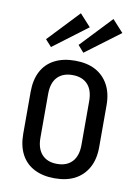

<svg xmlns="http://www.w3.org/2000/svg" viewBox="-87 -828 642 894"><g transform="rotate(10 234.0 -381.0)"><path d="M234 8Q178 8 137.5 -13Q97 -34 76 -74Q55 -114 55 -171V-369Q55 -426 76 -466Q97 -506 137.5 -527Q178 -548 234 -548Q291 -548 330.5 -527Q370 -506 392 -466Q414 -426 414 -369V-171Q414 -114 392 -74Q370 -34 330.5 -13Q291 8 234 8ZM234 -60Q280 -60 305.5 -87.5Q331 -115 331 -167V-373Q331 -426 305.5 -453Q280 -480 234 -480Q188 -480 162.5 -453Q137 -426 137 -373V-167Q137 -115 162.5 -87.5Q188 -60 234 -60ZM274 -713 112 -591 83 -623 222 -770ZM428 -713 265 -591 237 -623 376 -770Z"/></g></svg>

Font: Pathway Extreme Condensed
Style: Regular
Weight: 400
Width: 3
Version: Version 1.001;gftools[0.9.26]